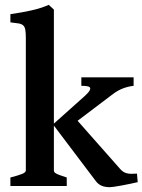

<svg xmlns="http://www.w3.org/2000/svg" viewBox="-20 -777 595 802"><path d="M23.4 0V-35.6Q55.7 -43.9 71.8 -50.3Q87.9 -56.6 87.9 -65.4V-618.2Q87.9 -640.6 85.7 -652.8Q83.5 -665 76.7 -671.1Q69.8 -677.2 57.1 -679.2Q44.4 -681.2 23.4 -683.6V-717.8Q70.8 -724.6 110.6 -733.4Q150.4 -742.2 183.6 -756.8L205.1 -736.8V-260.7L333.5 -375.5Q349.6 -390.1 354.2 -398.7Q358.9 -407.2 355.5 -411.6Q352.1 -416 342.3 -417.2Q332.5 -418.5 319.8 -418.5V-454.1H538.1V-418.5Q516.1 -416 494.9 -408.2Q473.6 -400.4 452.6 -384.8L304.2 -272.5L480.5 -72.8Q487.3 -64.9 493.9 -60.3Q500.5 -55.7 508.8 -53.5Q517.1 -51.3 527.6 -51Q538.1 -50.8 552.2 -51.8L555.2 -16.1Q541 -12.7 522.9 -9Q504.9 -5.4 488 -2.2Q471.2 1 457.8 2.9Q444.3 4.9 439.5 4.9Q418.9 4.9 404.8 -1Q390.6 -6.8 379.9 -21L205.1 -252.4V-65.4Q205.1 -61.5 206.8 -58.6Q208.5 -55.7 213.9 -52.5Q219.2 -49.3 230 -45.4Q240.7 -41.5 258.8 -35.6V0Z"/></svg>

Font: Gentium Basic
Style: Bold
Weight: 700
Designer: J. Victor Gaultney and Annie Olsen
Foundry: SIL International
Version: Version 1.100